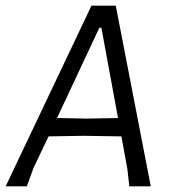

<svg xmlns="http://www.w3.org/2000/svg" viewBox="-21 -660 611 680"><path d="M389 -640 513 0H437L430 -62L409 -177L274 -179L151 -177L98 -66L74 0H-1L303 -640ZM331 -562 181 -242 287 -240 397 -242 338 -562Z"/></svg>

Font: Alegreya Sans
Style: Italic
Weight: 400
Italic angle: -7°
Designer: Juan Pablo del Peral
Foundry: Huerta Tipografica
Version: Version 2.007